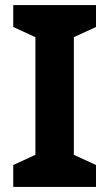

<svg xmlns="http://www.w3.org/2000/svg" viewBox="-20 -734 429 754"><path d="M357 0V-86L270 -126V-588L357 -628V-714H32V-628L119 -588V-126L32 -86V0Z"/></svg>

Font: Noto Sans Malayalam
Style: Bold
Weight: 700
Designer: Jelle Bosma - Monotype Design Team
Foundry: Monotype Imaging Inc.
Version: Version 2.104